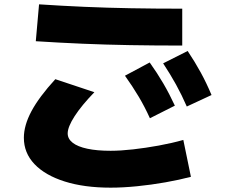

<svg xmlns="http://www.w3.org/2000/svg" viewBox="-20 -790 1040 885"><path d="M490 75Q368 75 278 46.5Q188 18 139 -33.5Q90 -85 90 -155Q90 -212 125 -277.5Q160 -343 235 -425L415 -365Q356 -304 324 -254.5Q292 -205 292 -175Q292 -150 315 -132Q338 -114 382.5 -104.5Q427 -95 490 -95Q536 -95 593.5 -101.5Q651 -108 711.5 -119Q772 -130 825 -145L860 25Q807 39 742 50.5Q677 62 611.5 68.5Q546 75 490 75ZM820 -580Q692 -580 579 -582Q466 -584 360 -588.5Q254 -593 145 -600L160 -770Q266 -763 369.5 -758.5Q473 -754 584 -752Q695 -750 820 -750ZM671 -245Q647 -298 619 -345Q591 -392 556 -441L670 -502Q705 -453 733 -405Q761 -357 786 -303ZM841 -299Q818 -352 791.5 -400Q765 -448 732 -498L845 -555Q879 -504 905.5 -455.5Q932 -407 955 -352Z"/></svg>

Font: M PLUS 2 Thin Black
Style: Regular
Weight: 900
Version: Version 1.001